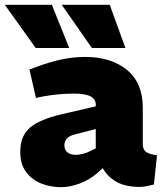

<svg xmlns="http://www.w3.org/2000/svg" viewBox="-70 -767 681 796"><path d="M183 9Q140 9 101.5 -6Q63 -21 38.5 -53.5Q14 -86 14 -137Q14 -204 54.5 -238Q95 -272 184 -293L327 -326V-328Q329 -353 308 -366Q287 -379 237 -379Q206 -379 173.5 -376Q141 -373 108 -367L79 -361L52 -479L88 -492Q136 -510 185 -520.5Q234 -531 283 -531Q391 -531 456.5 -477Q522 -423 522 -321V-170Q522 -148 534.5 -138Q547 -128 581 -123L568 -2Q553 2 537 5Q521 8 510 8Q450 8 412.5 -13.5Q375 -35 356 -70L335 -51Q301 -21 260 -6Q219 9 183 9ZM244 -125Q258 -125 275 -129.5Q292 -134 309 -143L327 -152V-232L241 -210Q215 -203 206 -191.5Q197 -180 197 -165Q197 -145 210 -135Q223 -125 244 -125ZM78 -568 -50 -747H145L217 -568ZM311 -568 186 -747H385L450 -568Z"/></svg>

Font: REM ExtraBold
Style: Regular
Weight: 800
Designer: Octavio Pardo
Foundry: Ashler Design
Version: Version 1.005;gftools[0.9.28]